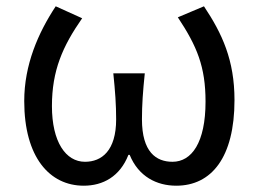

<svg xmlns="http://www.w3.org/2000/svg" viewBox="-20 -577 822 610"><path d="M246 13C307 13 361 -16 388 -85H392C420 -16 478 13 540 13C652 13 725 -77 725 -259C725 -386 686 -470 628 -557L545 -522C606 -430 633 -365 633 -254C633 -124 589 -63 528 -63C476 -63 431 -94 431 -198C431 -244 434 -286 440 -344H340C346 -286 349 -244 349 -198C349 -98 303 -63 250 -63C189 -63 145 -126 145 -240C145 -353 179 -430 241 -519L157 -557C101 -472 57 -371 57 -256C57 -77 138 13 246 13Z"/></svg>

Font: Noto Sans CJK HK
Style: Regular
Weight: 400
Designer: Ryoko NISHIZUKA 西塚涼子 (kana, bopomofo & ideographs); Paul D. Hunt (Latin, Greek & Cyrillic); Sandoll Communications 산돌커뮤니
Foundry: Adobe
Version: Version 2.004;hotconv 1.0.118;makeotfexe 2.5.65603